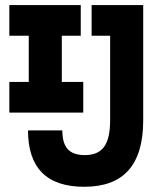

<svg xmlns="http://www.w3.org/2000/svg" viewBox="-20 -713 626 743"><path d="M306.2 9.8Q197.3 9.8 142.8 -44.8Q88.4 -99.4 88.4 -208.5H221.2Q221.2 -158.7 242.2 -135.7Q263.2 -112.8 308.6 -112.8Q359.4 -112.8 382.8 -144.8Q406.2 -176.8 406.2 -247.6V-693.4H534.2V-247.6Q534.2 -118.3 477.4 -54.3Q420.7 9.8 306.2 9.8ZM16.1 -277.3V-396H302.2V-277.3ZM91.3 -277.3V-693.4H219.2V-277.3ZM16.1 -574.7V-693.4H292.5V-574.7ZM334.5 -574.7V-693.4H452.1V-574.7Z"/></svg>

Font: Cascadia Mono PL
Style: Regular
Weight: 400
Monospace: yes
Designer: Aaron Bell
Foundry: Saja Typeworks
Version: Version 2102.003